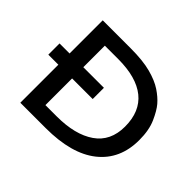

<svg xmlns="http://www.w3.org/2000/svg" viewBox="-139 -825 1028 1028"><g transform="rotate(45 375.0 -311.0)"><path d="M114 1V-287H38V-372H114V-623H325Q418 -623 478 -607Q538 -591 575.5 -566Q613 -541 637 -513Q660 -486 683 -434.5Q706 -383 706 -308Q706 -162 603.5 -80.5Q501 1 306 1ZM218 -85H303Q442 -85 521.5 -140Q601 -195 601 -305Q601 -419 529 -477Q457 -535 319 -535H218V-372H374V-287H218Z"/></g></svg>

Font: Inconsolata ExtraExpanded SemiBold
Style: Regular
Weight: 600
Width: 8
Monospace: yes
Designer: Raph Levien, Cyreal, Brenton Simpson
Foundry: Raph Levien, Cyreal, Google
Version: Version 3.001; ttfautohint (v1.8.2.53-6de2)